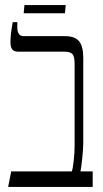

<svg xmlns="http://www.w3.org/2000/svg" viewBox="-20 -734 403 754"><path d="M24 -61H262Q266 -71 269.5 -103Q273 -135 273 -160V-483Q273 -512 264.5 -521.5Q256 -531 233 -531H52Q35 -531 28 -540Q21 -549 21 -569Q21 -598 30 -647H48V-627Q48 -592 73 -592H236Q274 -592 290.5 -572Q307 -552 307 -507V-173Q307 -151 303 -112.5Q299 -74 296 -61H344V0H12ZM76 -714H238L235 -682H73Z"/></svg>

Font: Noto Serif Hebrew CondLight
Style: Regular
Weight: 300
Width: 3
Designer: Monotype Design Team
Foundry: Monotype Imaging Inc.
Version: Version 1.000